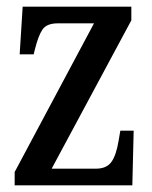

<svg xmlns="http://www.w3.org/2000/svg" viewBox="-20 -556 455 576"><path d="M24 0V-40L262 -486H154Q120 -486 107.5 -467.5Q95 -449 85 -409L81 -393H39L48 -536H374V-495L135 -50H268Q300 -50 314.5 -70.5Q329 -91 336 -135L341 -164H381L377 0Z"/></svg>

Font: Noto Serif Hebrew ExtraCondensed Medium
Style: Regular
Weight: 500
Width: 2
Designer: Monotype Design Team
Foundry: Monotype Imaging Inc.
Version: Version 2.004; ttfautohint (v1.8.4.7-5d5b)